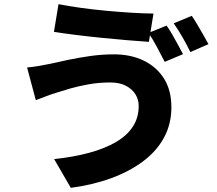

<svg xmlns="http://www.w3.org/2000/svg" viewBox="-20 -835 1040 922"><path d="M646 -326Q646 -357 630.5 -382Q615 -407 585 -423Q555 -439 509 -439Q455 -439 405 -430Q355 -421 315.5 -409.5Q276 -398 252 -390Q230 -384 202 -373Q174 -362 152 -354L110 -511Q136 -513 167.5 -518.5Q199 -524 223 -529Q261 -538 309.5 -548Q358 -558 413.5 -566Q469 -574 527 -574Q609 -574 671 -543.5Q733 -513 768 -457Q803 -401 803 -320Q803 -240 768 -175Q733 -110 668 -61Q603 -12 514.5 20.5Q426 53 320 67L240 -71Q334 -81 409 -101.5Q484 -122 537 -153Q590 -184 618 -227Q646 -270 646 -326ZM261 -815Q306 -806 367 -797.5Q428 -789 493.5 -783Q559 -777 618 -773.5Q677 -770 717 -770L695 -634Q651 -637 591 -642Q531 -647 466.5 -653.5Q402 -660 342.5 -667.5Q283 -675 239 -682ZM780 -712Q793 -694 807.5 -669Q822 -644 835.5 -618.5Q849 -593 859 -575L771 -538Q755 -569 734 -608.5Q713 -648 693 -677ZM901 -759Q914 -740 929 -714.5Q944 -689 958 -664.5Q972 -640 981 -623L894 -585Q879 -617 856.5 -656Q834 -695 814 -723Z"/></svg>

Font: Noto Sans JP Thin ExtraBold
Style: Regular
Weight: 800
Version: Version 2.004-H2;hotconv 1.0.118;makeotfexe 2.5.65603